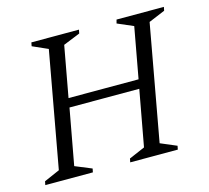

<svg xmlns="http://www.w3.org/2000/svg" viewBox="-86 -660 828 760"><g transform="rotate(-15 328.0 -280.0)"><path d="M10 0 13 -15 77 -43 163 -517 100 -545 103 -560H298L295 -545L226 -517L188 -309H475L513 -517L448 -545L452 -560H646L643 -545L576 -517L490 -43L556 -15L553 0H358L361 -15L426 -43L468 -272H182L140 -43L208 -15L205 0Z"/></g></svg>

Font: Spectral SC Light
Style: Italic
Weight: 300
Italic angle: -10°
Designer: Jean-Baptiste Levee
Foundry: Production Type
Version: Version 2.001